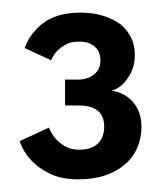

<svg xmlns="http://www.w3.org/2000/svg" viewBox="-20 -693 248 304"><path d="M102.5 -409Q74.5 -409.5 57 -419Q23 -436 11 -469.5L57.5 -491Q61.5 -481 67.5 -474Q73.5 -467 82.8 -461.5Q92 -456 105.5 -456Q125 -456 135 -465.8Q145 -475.5 145 -492.5Q145 -526 104.5 -526H83V-567H104Q118.5 -567 128.8 -575Q139 -583 139 -597Q139 -611.5 130 -619.2Q121 -627 107 -627H104.5Q92 -627 84 -622.5Q76 -618 70.2 -612Q64.5 -606 61 -597.5L19 -617Q24.5 -633 36.5 -645.5Q60.5 -673 107 -673H111.5Q147 -672 171.5 -654Q193.5 -635 193.5 -606.5Q193.5 -585.5 183 -570.5Q173 -554 156.5 -549.5Q177.5 -546.5 190.8 -531.2Q204 -516 204 -492Q204 -475 197.5 -459.5Q191 -444 178 -432.8Q165 -421.5 146.2 -415.2Q127.5 -409 102.5 -409Z"/></svg>

Font: Lucymar Sans Medium
Style: Regular
Weight: 500
Foundry: The League of Moveable Type (original font) / Main changes by Cristiano Sobral with portions from Mirco Monsees
Version: Version 2.001;August 30, 2020;FontCreator 13.0.0.2681 64-bit